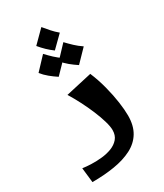

<svg xmlns="http://www.w3.org/2000/svg" viewBox="-188 -825 770 901"><g transform="rotate(-30 196.5 -375.0)"><path d="M37 0 28 -80Q48 -77 75.5 -76Q103 -75 132 -78Q161 -81 185.5 -90.5Q210 -100 225.5 -118Q241 -136 241 -165Q241 -184 232 -214.5Q223 -245 208.5 -279.5Q194 -314 176 -349Q158 -384 140 -413L282 -445Q301 -400 313.5 -351.5Q326 -303 332 -260.5Q338 -218 338 -187Q338 -133 316 -96.5Q294 -60 253 -39Q212 -18 157 -9Q102 0 37 0ZM193 -623Q174 -637 158.5 -652Q143 -667 128 -685L193 -750Q209 -731 222.5 -715.5Q236 -700 255 -684ZM147 -507Q127 -520 107.5 -536Q88 -552 74 -570L137 -637Q154 -619 171 -603Q188 -587 210 -572ZM257 -507Q237 -520 217.5 -536Q198 -552 184 -570L247 -637Q264 -619 281 -603Q298 -587 320 -572Z"/></g></svg>

Font: Marhey Light
Style: Regular
Weight: 400
Version: Version 1.000